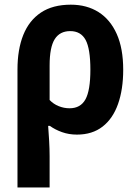

<svg xmlns="http://www.w3.org/2000/svg" viewBox="-20 -577 597 837"><path d="M517.1 -272.9Q517.1 -187.5 494.6 -123.8Q472.2 -60.1 427.2 -25.1Q382.3 9.8 315.4 9.8Q280.3 9.8 250.2 -1Q220.2 -11.7 197.3 -28.3H189.9Q192.4 1.5 194.3 37.6Q196.3 73.7 196.3 103.5V240.2H56.2V-273.9Q56.2 -361.3 81.5 -424.6Q106.9 -487.8 158.4 -522.2Q210 -556.6 288.6 -556.6Q358.4 -556.6 409.7 -524.2Q460.9 -491.7 489 -428.7Q517.1 -365.7 517.1 -272.9ZM286.1 -441.4Q240.7 -441.4 218.5 -406.2Q196.3 -371.1 196.3 -291.5V-141.1Q212.9 -123.5 235.8 -114.3Q258.8 -105 283.2 -105Q331.1 -105 352.5 -143.8Q374 -182.6 374 -272.9Q374 -364.3 353.3 -402.8Q332.5 -441.4 286.1 -441.4Z"/></svg>

Font: Open Sans SemiCondensed
Style: Bold
Weight: 700
Width: 4
Designer: Monotype Design Team
Foundry: Monotype Imaging Inc.
Version: Version 3.003